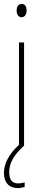

<svg xmlns="http://www.w3.org/2000/svg" viewBox="-20 -744 217 981"><path d="M91 -724C71 -724 65 -706 65 -690C65 -672 73 -656 90 -656C106 -656 116 -670 116 -691C116 -707 110 -724 91 -724ZM27 136C27 88 51 48 103 0V-527H77V-4C30 39 0 88 0 140C0 189 27 217 71 217C85 217 98 214 106 211V188C100 190 84 193 72 193C42 193 27 174 27 136Z"/></svg>

Font: Noto Sans Oriya ExtCond Thin
Style: Regular
Weight: 100
Width: 2
Designer: Amélie Bonet and Sol Matas
Foundry: Google LLC
Version: Version 2.006